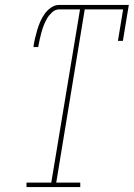

<svg xmlns="http://www.w3.org/2000/svg" viewBox="-20 -755 540 775"><path d="M87 0V-18H187L303 -717H218Q203 -717 190.5 -705.5Q178 -694 170 -680.5Q162 -667 156.5 -652.5Q151 -638 147 -623.5Q143 -609 140 -594.5Q137 -580 134 -565H115Q117 -582 121 -599Q125 -616 130 -633Q135 -650 142 -666.5Q149 -683 159.5 -698Q170 -713 185.5 -724Q201 -735 218 -735H500L476 -590H456L477 -717H322L207 -18H304V0Z"/></svg>

Font: Iosevka Curly Slab ThObl
Style: Regular
Weight: 100
Italic angle: -9°
Monospace: yes
Designer: Belleve Invis
Foundry: Belleve Invis
Version: Version 11.0.0; ttfautohint (v1.8.3)